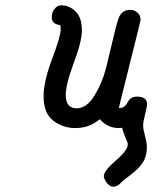

<svg xmlns="http://www.w3.org/2000/svg" viewBox="-20 -481 577 727"><path d="M145 -117.2Q145 -172.4 177.5 -258.3Q210 -344.2 210 -371.1Q210 -376 208 -386.2Q191.9 -387.2 183.8 -395.5Q175.8 -403.8 175.8 -414.1Q175.8 -422.9 178.5 -432.4Q181.2 -441.9 190.2 -451.4Q199.2 -460.9 212.9 -460.9Q241.7 -460.9 265.9 -438Q290 -415 290 -365.2Q290 -324.2 259.5 -243.2Q229 -162.1 229 -121.1Q229 -71.3 270 -70.8Q308.1 -70.8 338.1 -119.9Q368.2 -168.9 382.6 -228Q397 -287.1 411.4 -347.7Q425.8 -408.2 433.1 -420.9Q446.3 -443.8 473.1 -443.8Q488.3 -443.8 500.2 -433.3Q512.2 -422.9 512.2 -405.8Q512.2 -404.8 505.9 -377.9L436 -97.2Q430.2 -74.2 430.2 -71.8H432.1Q452.1 -71.8 463.1 -93.5Q474.1 -115.2 499 -115.2Q537.1 -115.2 537.1 -85Q537.1 -79.1 529.5 -49.1Q522 -19 522 -4.9Q522 7.3 529.1 33.7Q536.1 60.1 536.1 77.1Q536.1 110.4 521 133.8Q505.9 157.2 474.9 180.7Q443.8 204.1 439 210Q422.9 226.1 411.1 226.1Q396 226.1 385 212.2Q374 198.2 373 186Q373 166 418.5 127Q463.9 87.9 463.9 65.9Q463.9 59.1 454.8 39.1Q445.8 19 442.9 2.9Q440.9 2.9 436.5 3.4Q432.1 3.9 430.2 3.9Q387.2 3.9 357.9 -29.8Q317.9 4.4 265.1 3.9Q218.3 3.9 181.6 -24.2Q145 -52.2 145 -117.2Z"/></svg>

Font: CMU Typewriter Text
Style: BoldItalic
Weight: 700
Italic angle: -14.04°
Version: Version 0.7.0